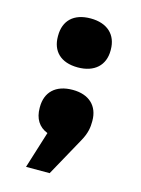

<svg xmlns="http://www.w3.org/2000/svg" viewBox="-89 -461 472 644"><g transform="rotate(15 147.0 -139.5)"><path d="M58 -77V-74C58 -37 74 -11 105 1L65 129H147L221 -5C238 -35 240 -57 240 -75V-78C240 -129 207 -161 150 -161C90 -161 58 -128 58 -77ZM55 -321C55 -271 86 -238 146 -238C204 -238 238 -270 238 -321V-324C238 -376 204 -408 146 -408C87 -408 55 -376 55 -324Z"/></g></svg>

Font: LT Wave Text Black
Style: Regular
Weight: 900
Designer: Daniel Lyons
Version: Version 2.5 (Glyphs App)